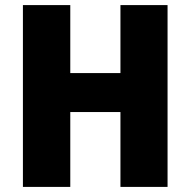

<svg xmlns="http://www.w3.org/2000/svg" viewBox="-20 -734 748 754"><path d="M638 0H453V-294H256V0H70V-714H256V-447H453V-714H638Z"/></svg>

Font: Noto Sans Myanmar UI SemiCondensed Black
Style: Regular
Weight: 900
Width: 4
Designer: Monotype Design Team
Foundry: Monotype Imaging Inc.
Version: Version 2.103; ttfautohint (v1.8.4.7-5d5b)